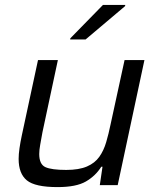

<svg xmlns="http://www.w3.org/2000/svg" viewBox="-20 -755 639 783"><path d="M215 8Q123 8 89.5 -19.5Q56 -47 56 -107Q56 -126 59.5 -150.5Q63 -175 69 -203L135 -510H216L153 -215Q148 -187 144 -165Q140 -143 140 -127Q140 -85 165 -73.5Q190 -62 250 -62Q302 -62 334.5 -76Q367 -90 385 -115.5Q403 -141 413 -175Q423 -209 431 -248L488 -510H569L460 0H387L398 -75H393Q370 -38 330.5 -15Q291 8 215 8ZM266 -594 267 -599 400 -735H491L490 -730L329 -594Z"/></svg>

Font: Saira
Style: Italic
Weight: 400
Italic angle: -12°
Designer: Hector Gatti with collaboration of the Omnibus-Type team
Foundry: Omnibus-Type
Version: Version 1.100; ttfautohint (v1.8.3)